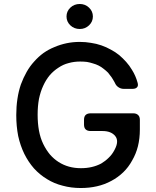

<svg xmlns="http://www.w3.org/2000/svg" viewBox="-20 -944 789 974"><path d="M384.8 -796.9Q356.4 -796.9 336.9 -815.4Q317.4 -834 317.4 -860.4Q317.4 -886.7 336.9 -905.3Q356.4 -923.8 384.8 -923.8Q412.1 -923.8 431.6 -905.3Q451.2 -886.7 451.2 -860.4Q451.2 -834 431.6 -815.4Q412.1 -796.9 384.8 -796.9ZM560.5 -182.6Q548.8 -160.2 531.2 -143.6Q514.6 -127 493.2 -114.3Q470.7 -102.5 445.3 -96.7Q419.9 -90.8 390.6 -90.8Q358.4 -90.8 330.1 -98.6Q301.8 -106.4 277.3 -122.1Q252.9 -137.7 233.4 -160.2Q213.9 -183.6 199.2 -213.9Q184.6 -244.1 177.7 -281.2Q170.9 -318.4 170.9 -362.3Q170.9 -405.3 177.7 -442.4Q185.5 -479.5 199.2 -508.8Q212.9 -539.1 232.4 -562.5Q252 -585 276.4 -600.6Q300.8 -617.2 328.1 -624Q355.5 -631.8 386.7 -631.8Q404.3 -631.8 420.9 -629.9Q437.5 -627 452.1 -622.1Q466.8 -618.2 480.5 -611.3Q494.1 -604.5 505.9 -594.7Q517.6 -585.9 528.3 -575.2Q538.1 -563.5 546.9 -550.8Q550.8 -544.9 554.7 -538.1Q558.6 -531.2 562.5 -524.4Q568.4 -509.8 580.1 -502Q592.8 -493.2 607.4 -493.2Q622.1 -493.2 652.3 -493.2Q668.9 -493.2 675.8 -502Q682.6 -509.8 677.7 -525.4Q672.9 -543 666 -558.6Q659.2 -574.2 649.4 -589.8Q636.7 -611.3 620.1 -629.9Q603.5 -648.4 584 -665Q564.5 -680.7 542 -692.4Q519.5 -705.1 494.1 -713.9Q468.8 -722.7 441.4 -726.6Q414.1 -731.4 384.8 -731.4Q349.6 -731.4 317.4 -724.6Q285.2 -717.8 255.9 -705.1Q226.6 -693.4 200.2 -674.8Q174.8 -656.2 153.3 -631.8Q131.8 -608.4 115.2 -579.1Q98.6 -549.8 85.9 -515.6Q74.2 -481.4 68.4 -442.4Q62.5 -403.3 62.5 -360.4Q62.5 -303.7 72.3 -253.9Q83 -205.1 103.5 -163.1Q124 -122.1 152.3 -89.8Q181.6 -57.6 218.8 -35.2Q254.9 -12.7 297.9 -2Q340.8 9.8 389.6 9.8Q433.6 9.8 471.7 1Q510.7 -7.8 544.9 -26.4Q578.1 -43.9 605.5 -70.3Q631.8 -95.7 650.4 -129.9Q669.9 -163.1 679.7 -202.1Q689.5 -241.2 689.5 -287.1Q689.5 -303.7 689.5 -335.9Q689.5 -352.5 680.7 -360.4Q671.9 -369.1 656.2 -369.1Q584 -369.1 439.5 -369.1Q422.9 -369.1 414.1 -360.4Q406.2 -352.5 406.2 -335.9Q406.2 -328.1 406.2 -312.5Q406.2 -295.9 414.1 -288.1Q422.9 -279.3 439.5 -279.3Q459 -279.3 500 -279.3Q543.9 -279.3 564.5 -253.9Q585 -228.5 561.5 -184.6Q561.5 -184.6 562.5 -185.5Q562.5 -185.5 561.5 -184.6Q560.5 -182.6 560.5 -182.6Z"/></svg>

Font: DeepSea
Style: Medium
Weight: 500
Designer: Stem
Version: Version 3.019;git-0a5106e0b